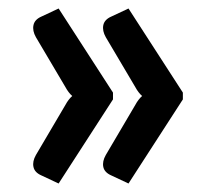

<svg xmlns="http://www.w3.org/2000/svg" viewBox="-20 -495 496 452"><path d="M246 -277V-261L118 -63L77.5 -82Q61.5 -89 58.8 -102Q56 -115 64.5 -130L134 -248Q141 -261 150 -269Q141 -277 134 -290L64.5 -407.5Q56 -422.5 58.8 -435.8Q61.5 -449 77.5 -456L118 -475ZM410.5 -277V-261L282.5 -63L242 -82Q226 -89 223.2 -102Q220.5 -115 229 -130L298.5 -248Q305.5 -261 314.5 -269Q305.5 -277 298.5 -290L229 -407.5Q220.5 -422.5 223.2 -435.8Q226 -449 242 -456L282.5 -475Z"/></svg>

Font: LatoLatin
Style: Bold
Weight: 700
Designer: Lukasz Dziedzic with Adam Twardoch and Botio Nikoltchev
Foundry: tyPoland Lukasz Dziedzic
Version: Version 2.015; 2015-08-06; http://www.latofonts.com/